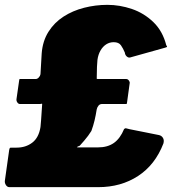

<svg xmlns="http://www.w3.org/2000/svg" viewBox="-42 -772 726 792"><path d="M-3 0Q-12 0 -17.5 -8.5Q-23 -17 -22 -26L-4 -154Q-2 -162 -0.5 -162.5Q1 -163 9 -163H26Q64 -163 91 -183.5Q118 -204 125 -248Q126 -256 127.5 -276.5Q129 -297 132 -343Q131 -345 129 -344Q127 -343 122 -343H40Q34 -343 29.5 -349.5Q25 -356 26 -363L37 -440Q38 -446 39 -446Q40 -446 46 -446H105Q112 -446 118 -452.5Q124 -459 125 -466L130 -552Q134 -603 158 -641Q182 -679 220 -703.5Q258 -728 305 -740Q352 -752 401 -752Q452 -752 502 -735Q552 -718 590.5 -681Q629 -644 644 -585Q648 -581 647 -579Q646 -577 638 -575L495 -535Q488 -533 481 -539Q474 -545 473 -555Q466 -572 457 -585Q448 -598 427 -598Q410 -598 396 -589Q382 -580 372.5 -563.5Q363 -547 360 -525Q359 -515 358 -496Q357 -477 357 -447Q357 -446 367 -446H479Q485 -446 489.5 -440Q494 -434 493 -429L482 -349Q481 -343 480 -343Q479 -343 474 -343H379Q370 -343 364.5 -336.5Q359 -330 357 -321Q353 -296 348 -275Q343 -254 335 -232Q329 -222 321.5 -212Q314 -202 305.5 -192Q297 -182 287 -171Q277 -167 275.5 -165.5Q274 -164 282 -164H362Q402 -164 428 -182.5Q454 -201 470 -240Q475 -244 479 -242.5Q483 -241 493 -239L613 -215Q624 -213 630 -203.5Q636 -194 632 -180Q598 -92 527.5 -46Q457 0 363 0H-3Z"/></svg>

Font: Libre Franklin Black
Style: Italic
Weight: 900
Italic angle: -8°
Designer: Pablo Impallari, Rodrigo Fuenzalida, Nhung Nguyen
Foundry: Impallari Type
Version: Version 3.000